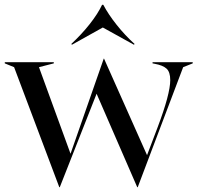

<svg xmlns="http://www.w3.org/2000/svg" viewBox="-37 -768 826 803"><path d="M22 -487 -17 -503V-508H188V-503L126 -487L258 -125L397 -523H398L578 -119L622 -235Q675 -375 675 -433Q675 -467 659.5 -481Q644 -495 611 -501L601 -503V-508H769V-503L729 -487L539 15H537L367 -376L213 15H211ZM264 -581 261 -584Q304 -624 338 -667Q372 -710 390 -748H395Q416 -708 451 -664Q486 -620 526 -584L523 -581L393 -653Z"/></svg>

Font: Nyght Serif
Style: Regular
Weight: 400
Designer: Maksym Kobuzan
Version: Version 0.410;July 4, 2025;FontCreator 15.0.0.2958 64-bit